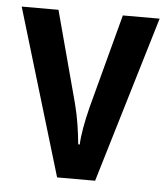

<svg xmlns="http://www.w3.org/2000/svg" viewBox="-44 -583 543 624"><g transform="rotate(5 227.0 -271.5)"><path d="M165 0 2 -543H122L202 -244Q211 -209 216 -176.5Q221 -144 224 -113H229Q230 -137 235.5 -168Q241 -199 250 -235L332 -543H452L289 0Z"/></g></svg>

Font: Noto Sans Sinhala Condensed SemiBold
Style: Regular
Weight: 600
Width: 3
Designer: Jelle Bosma - Monotype Design Team
Foundry: Monotype Imaging Inc.
Version: Version 2.006; ttfautohint (v1.8.4.7-5d5b)